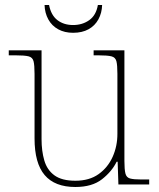

<svg xmlns="http://www.w3.org/2000/svg" viewBox="-20 -737 637 767"><path d="M281 10Q199 10 158.5 -37.5Q118 -85 118 -184V-442Q118 -477 114 -492.5Q110 -508 94 -512Q78 -516 41 -516H15V-536H146V-181Q146 -134 157 -96Q168 -58 197.5 -36.5Q227 -15 281 -15Q337 -15 374 -41.5Q411 -68 430 -110.5Q449 -153 449 -202V-442Q449 -477 445 -492.5Q441 -508 425 -512Q409 -516 372 -516H354V-536H477V-94Q477 -60 481 -44Q485 -28 499.5 -24Q514 -20 544 -20H576V0H453L450 -91H446Q427 -52 387.5 -21Q348 10 281 10ZM272 -606Q238 -606 212.5 -620Q187 -634 173 -659.5Q159 -685 158 -717H176Q184 -676 209.5 -656.5Q235 -637 272 -637Q309 -637 336.5 -656.5Q364 -676 371 -717H388Q387 -685 373 -659.5Q359 -634 333.5 -620Q308 -606 272 -606Z"/></svg>

Font: Noto Serif Lao Thin
Style: Regular
Weight: 250
Designer: Monotype Design Team
Foundry: Monotype Imaging Inc.
Version: Version 2.003